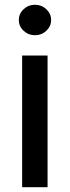

<svg xmlns="http://www.w3.org/2000/svg" viewBox="-20 -776 289 796"><path d="M71.8 0V-545.9H177.2V0ZM125 -629.9Q97.7 -629.9 77.9 -648.4Q58.1 -667 58.1 -692.9Q58.1 -719.2 77.9 -737.8Q97.7 -756.3 125 -756.3Q152.3 -756.3 172.1 -737.8Q191.9 -719.2 191.9 -692.9Q191.9 -667 172.1 -648.4Q152.3 -629.9 125 -629.9Z"/></svg>

Font: Inter V
Style: Weight 500 Optical size 14.0
Weight: 500
Designer: Rasmus Andersson
Foundry: rsms
Version: Version 4.000;git-4fc901f